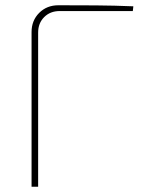

<svg xmlns="http://www.w3.org/2000/svg" viewBox="-20 -710 554 730"><path d="M202 -690Q274 -690 344.5 -689.5Q415 -689 487 -686L485 -668H207Q171 -668 148 -645Q125 -622 125 -586V0H100V-588Q100 -632 129 -661Q158 -690 202 -690Z"/></svg>

Font: Exo 2 Thin
Style: Regular
Weight: 250
Designer: Natanael Gama
Foundry: Natanael Gama
Version: Version 2.010